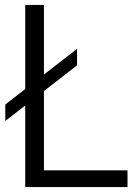

<svg xmlns="http://www.w3.org/2000/svg" viewBox="-20 -760 542 780"><path d="M82.5 0V-740H158.5V-68H498V0ZM1.5 -268.5V-335.5L293 -561.5V-494.5Z"/></svg>

Font: Encode Sans Semi Condensed
Style: Regular
Weight: 400
Width: 4
Designer: Multiple Designers
Foundry: Impallari Type
Version: Version 3.000; ttfautohint (v1.8.3) -l 8 -r 50 -G 200 -x 14 